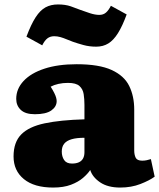

<svg xmlns="http://www.w3.org/2000/svg" viewBox="-20 -830 716 864"><path d="M219 14Q134 14 87.5 -24Q41 -62 41 -126Q41 -190 75.5 -225Q110 -260 181 -275Q252 -290 360 -293V-358Q360 -384 356.5 -406.5Q353 -429 337.5 -443Q322 -457 286 -457Q263 -457 243 -452.5Q223 -448 208 -440Q218 -424 224 -412Q230 -400 232.5 -391Q235 -382 235 -375Q235 -350 211 -333Q187 -316 137 -316Q94 -316 73.5 -335.5Q53 -355 53 -385Q53 -430 86 -465.5Q119 -501 180 -521Q241 -541 325 -541Q426 -541 482.5 -515Q539 -489 561.5 -443Q584 -397 584 -337V-153Q584 -134 590.5 -120.5Q597 -107 620 -107Q631 -107 640 -109Q649 -111 659 -114L676 -35Q653 -18 612 -2Q571 14 521 14Q465 14 430.5 -9.5Q396 -33 386 -65Q375 -48 353.5 -29.5Q332 -11 299 1.5Q266 14 219 14ZM304 -94Q322 -94 334.5 -99.5Q347 -105 353.5 -116.5Q360 -128 360 -145V-210Q325 -210 302.5 -203.5Q280 -197 269 -183.5Q258 -170 258 -148Q258 -126 268.5 -110Q279 -94 304 -94ZM413 -620Q382 -620 355 -627.5Q328 -635 308 -642Q294 -647 280 -653Q266 -659 252 -663Q238 -667 224 -667Q206 -667 193.5 -657.5Q181 -648 170 -626L99 -665Q120 -721 140.5 -752.5Q161 -784 185 -797Q209 -810 241 -810Q274 -810 298.5 -801.5Q323 -793 343 -785Q362 -778 385 -770.5Q408 -763 427 -763Q445 -763 457 -773.5Q469 -784 479 -804L550 -765Q531 -713 511 -681Q491 -649 467.5 -634.5Q444 -620 413 -620Z"/></svg>

Font: Literata Variable Black
Style: Regular
Weight: 900
Designer: Latin by Veronika Burian and Jose Scaglione. Greek by Irene Vlachou. Cyrillic by Vera Evstafieva.
Foundry: TypeTogether
Version: Version 3.021